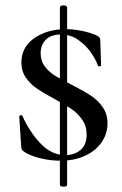

<svg xmlns="http://www.w3.org/2000/svg" viewBox="-20 -589 458 718"><path d="M218 -569Q223 -569 227 -567Q231 -565 231 -561V102Q231 109 218 109Q204 109 204 102V-561Q204 -565 208 -567Q212 -569 218 -569ZM252 -270Q295 -248 320.5 -231Q346 -214 364 -188.5Q382 -163 382 -128Q382 -89 360 -57Q338 -25 298 -6.5Q258 12 207 12Q165 12 125.5 1.5Q86 -9 67 -24Q59 -29 59 -45L52 -153Q52 -157 57 -158Q62 -159 64 -155Q91 -95 132 -52Q173 -9 224 -9Q258 -9 281 -28Q304 -47 304 -86Q304 -118 287 -142Q270 -166 245.5 -182.5Q221 -199 180 -221Q141 -242 117 -258.5Q93 -275 76.5 -299Q60 -323 60 -355Q60 -413 108.5 -446.5Q157 -480 226 -480Q255 -480 286.5 -473.5Q318 -467 340 -457Q349 -453 352 -449Q355 -445 355 -438L358 -346Q358 -342 353 -341Q348 -340 346 -343Q340 -363 322 -390Q304 -417 274.5 -438.5Q245 -460 208 -460Q171 -460 151.5 -440.5Q132 -421 132 -390Q132 -361 148 -340Q164 -319 188 -304.5Q212 -290 252 -270Z"/></svg>

Font: Cormorant Garamond SemiBold
Style: Regular
Weight: 600
Designer: Christian Thalmann (Catharsis Fonts)
Foundry: Catharsis Fonts
Version: Version 4.000